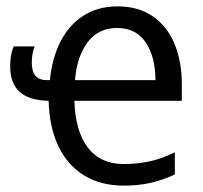

<svg xmlns="http://www.w3.org/2000/svg" viewBox="-20 -574 640 604"><path d="M133 -257Q72 -258 42 -284.8Q12 -311.5 12 -366Q12 -401.5 23 -428H89Q80 -406.5 80 -376Q80 -322 127 -322H137Q143.5 -390 169.8 -442.2Q196 -494.5 241.8 -524.2Q287.5 -554 350 -554Q415 -554 460.5 -522.8Q506 -491.5 529 -436Q552 -380.5 552 -309V-257H214Q217 -161 256.5 -109.5Q296 -58 369 -58Q413.5 -58 453 -67Q492.5 -76 530 -95V-25Q489 -6.5 451.2 1.8Q413.5 10 370 10Q296 10 243.5 -22.8Q191 -55.5 163 -115.5Q135 -175.5 133 -257ZM348 -486Q289 -486 255.2 -440.5Q221.5 -395 216 -322H469Q469 -394.5 438.5 -440.2Q408 -486 348 -486Z"/></svg>

Font: JuliaMono
Style: Bold
Weight: 700
Monospace: yes
Designer: cormullion
Foundry: corm
Version: Version 0.055; ttfautohint (v1.8.4)